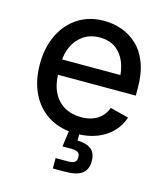

<svg xmlns="http://www.w3.org/2000/svg" viewBox="-112 -640 810 932"><g transform="rotate(15 292.5 -174.5)"><path d="M307.1 11.7Q227.1 11.7 169.2 -23.4Q111.3 -58.6 80.1 -121.6Q48.8 -184.6 48.8 -269Q48.8 -353 79.6 -416.7Q110.4 -480.5 166.3 -516.6Q222.2 -552.7 297.4 -552.7Q342.3 -552.7 385.3 -537.8Q428.2 -522.9 462.9 -490.7Q497.6 -458.5 517.8 -406.2Q538.1 -354 538.1 -279.3V-241.7H108.4V-318.8H486.8L441.4 -292Q441.4 -343.8 425 -383.8Q408.7 -423.8 376.7 -446.5Q344.7 -469.2 297.4 -469.2Q250 -469.2 216.3 -446.3Q182.6 -423.3 164.8 -385.7Q147 -348.1 147 -305.2V-252.9Q147 -194.8 167.2 -154.3Q187.5 -113.8 223.9 -92.8Q260.3 -71.8 308.1 -71.8Q338.9 -71.8 364.5 -80.8Q390.1 -89.8 408.4 -107.9Q426.8 -126 436.5 -152.8L529.3 -128.9Q516.6 -87.4 485.8 -55.7Q455.1 -23.9 409.7 -6.1Q364.3 11.7 307.1 11.7ZM240.7 204.1V151.9H299.3Q325.7 151.9 335.9 144.8Q346.2 137.7 346.2 119.6Q346.2 102.1 335.9 95.2Q325.7 88.4 299.3 88.4H258.3L273.4 -22.9H321.8V0L321.3 42Q368.7 43.5 391.4 62.5Q414.1 81.5 414.1 120.6Q414.1 164.1 387 184.1Q359.9 204.1 300.8 204.1Z"/></g></svg>

Font: Inter Cardless
Style: Regular
Weight: 400
Designer: Rasmus Andersson
Foundry: rsms
Version: Version 4.001;git-9221beed3